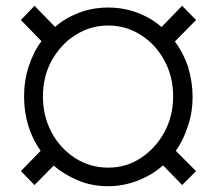

<svg xmlns="http://www.w3.org/2000/svg" viewBox="-20 -630 749 662"><path d="M249 -8Q201 -28 165 -59L99 8L52 -40L120 -110Q93 -148 78 -195Q63 -243 63 -297Q63 -353 79 -401Q96 -453 123 -488L52 -561L99 -610L170 -537Q203 -567 252 -586Q300 -604 353 -604Q406 -604 454 -586Q501 -568 537 -537L608 -610L656 -561L583 -487Q611 -450 628 -401Q644 -348 644 -297Q644 -241 628 -196Q613 -147 586 -110L656 -40L608 8L542 -60Q507 -28 457 -8Q406 12 353 12Q296 12 249 -8ZM465 -85Q516 -118 546 -173Q577 -229 577 -297Q577 -366 547 -421Q516 -478 466 -509Q415 -542 353 -542Q291 -542 240 -509Q191 -479 158 -421Q128 -366 128 -297Q128 -230 158 -173Q188 -118 239 -85Q290 -52 353 -52Q416 -52 465 -85Z"/></svg>

Font: Sinter Normal
Style: Regular
Weight: 350
Foundry: Adobe & rsms
Version: Version 1.000